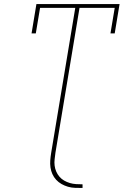

<svg xmlns="http://www.w3.org/2000/svg" viewBox="-20 -755 640 949"><path d="M388 174Q370 174 351.5 173.5Q333 173 316 168Q299 163 284 154.5Q269 146 257.5 133.5Q246 121 239 105.5Q232 90 229.5 72.5Q227 55 228.5 36.5Q230 18 233 0L352 -716H178L157 -590H136L160 -735H571L547 -590H526L547 -716H373L254 0Q252 16 250 32Q248 48 250 63.5Q252 79 258 93Q264 107 274 118.5Q284 130 297 137.5Q310 145 325 149.5Q340 154 356 155Q372 156 388 156Z"/></svg>

Font: Iosevka Slab ThExObl
Style: Regular
Weight: 100
Width: 7
Italic angle: -9°
Monospace: yes
Designer: Belleve Invis
Foundry: Belleve Invis
Version: Version 11.1.1; ttfautohint (v1.8.3)